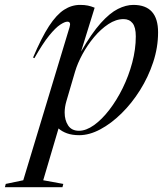

<svg xmlns="http://www.w3.org/2000/svg" viewBox="-106 -542 674 784"><path d="M152.5 209 149 222.5H-86L-82.5 209L-11 194L178 -431Q185 -453.5 169 -453.5Q158.5 -453.5 139.8 -441.2Q121 -429 94.8 -396.8Q68.5 -364.5 34.5 -304.5L29 -307Q63.5 -388.5 94.2 -435.5Q125 -482.5 155.8 -502.2Q186.5 -522 221 -522Q239.5 -522 252.8 -519.2Q266 -516.5 280.5 -510.5L225 -331.5Q268 -406 305.2 -447.5Q342.5 -489 375.5 -505.5Q408.5 -522 438.5 -522Q539.5 -522 539.5 -410Q539.5 -348.5 519.5 -288Q499.5 -227.5 465.8 -173.8Q432 -120 390 -78.8Q348 -37.5 303.5 -13.8Q259 10 217.5 10Q188.5 10 167.8 2.5Q147 -5 133 -17.5L70.5 194ZM165 -128.5Q158 -104.5 158 -82.5Q158 -51.5 172.2 -29.8Q186.5 -8 216.5 -8Q245.5 -8 277.8 -31Q310 -54 340.2 -93.2Q370.5 -132.5 395 -182.2Q419.5 -232 434 -286.5Q448.5 -341 448.5 -393.5Q448.5 -431 435.2 -447.5Q422 -464 398.5 -464Q367.5 -464 336.5 -443.5Q305.5 -423 278.2 -390.5Q251 -358 230.8 -320.8Q210.5 -283.5 200.5 -249.5Z"/></svg>

Font: Newsreader 72pt
Style: Italic
Weight: 400
Italic angle: -17°
Designer: Hugues Gentile
Foundry: Production Type
Version: Version 1.003; ttfautohint (v1.8.3)